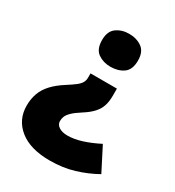

<svg xmlns="http://www.w3.org/2000/svg" viewBox="-177 -667 860 945"><g transform="rotate(30 252.5 -195.0)"><path d="M361 -257Q361 -227 353.5 -202.5Q346 -178 326.5 -156Q307 -134 272 -112Q239 -91 223.5 -75.5Q208 -60 203 -47.5Q198 -35 198 -21Q198 -1 216.5 11Q235 23 265 23Q302 23 345 9.5Q388 -4 437 -29L505 104Q450 135 387.5 154Q325 173 251 173Q140 173 79 124Q18 75 18 -5Q18 -43 29.5 -75Q41 -107 67 -135Q93 -163 134 -189Q164 -208 180.5 -221Q197 -234 204 -246.5Q211 -259 211 -274V-299H361ZM382 -470Q382 -418 352 -397Q322 -376 279 -376Q238 -376 208 -397Q178 -418 178 -470Q178 -520 208 -541.5Q238 -563 279 -563Q322 -563 352 -541.5Q382 -520 382 -470Z"/></g></svg>

Font: Noto Sans Armenian Black
Style: Regular
Weight: 900
Version: Version 2.007